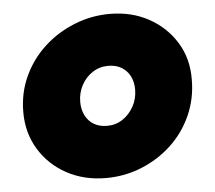

<svg xmlns="http://www.w3.org/2000/svg" viewBox="-44 -579 717 640"><g transform="rotate(-5 314.5 -259.0)"><path d="M286 13Q213 13 155 -18.5Q97 -50 63.5 -105Q30 -160 30 -229Q30 -294 55.5 -349Q81 -404 125 -444.5Q169 -485 226 -508Q283 -531 345 -531Q418 -531 475.5 -499.5Q533 -468 566.5 -413.5Q600 -359 599 -289Q599 -225 574 -169.5Q549 -114 505.5 -73.5Q462 -33 405.5 -10Q349 13 286 13ZM305 -160Q334 -160 357 -175.5Q380 -191 394 -216.5Q408 -242 408 -273Q408 -298 398 -317.5Q388 -337 369.5 -348Q351 -359 325 -359Q296 -359 272.5 -343.5Q249 -328 235.5 -302.5Q222 -277 222 -247Q222 -222 232 -202Q242 -182 260.5 -171Q279 -160 305 -160Z"/></g></svg>

Font: MuseoModerno Black
Style: Italic
Weight: 900
Italic angle: -9°
Designer: Pablo Cosgaya, Héctor Gatti, Marcela Romero, and the Authors of The MuseoModerno Project.
Foundry: Omnibus-Type Team
Version: Version 1.003